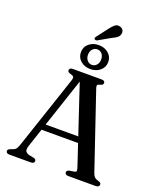

<svg xmlns="http://www.w3.org/2000/svg" viewBox="-190 -1200 1094 1315"><g transform="rotate(20 357.5 -542.5)"><path d="M173.7 -278.5H472.6L475.8 -235.5H168.8ZM222.1 -18.4Q222.1 -10.1 216.1 -5.1Q210 0 196.7 0H41.5Q28.4 0 22.1 -4.9Q15.8 -9.8 15.8 -18.1Q15.8 -24.3 19.7 -28.6Q23.6 -32.9 34.4 -37.4L53.6 -43.9Q68 -50 75.1 -60.6Q82.3 -71.1 91.2 -98.6L266.9 -622.8Q272.9 -640.9 269.6 -648.7Q266.4 -656.6 248.7 -661.2Q234.7 -664.9 229.1 -669.8Q223.5 -674.8 223.5 -682.2Q223.5 -690.7 229.9 -695.3Q236.4 -700 249.4 -700H457.2Q470.5 -700 476.7 -695.3Q482.8 -690.7 482.8 -682.5Q482.8 -674.7 477.5 -669.7Q472.1 -664.7 458.8 -661.6Q444.5 -658.3 441.8 -652.1Q439.1 -645.9 443.7 -631.7L628.9 -85.2Q635.5 -64.3 644.9 -54.3Q654.3 -44.2 672.2 -39.9Q686.1 -35.7 690.8 -31Q695.4 -26.2 695.4 -18.4Q695.4 -10.1 689 -5.1Q682.5 0 669.5 0H470.6Q457.7 0 451.3 -5.1Q445 -10.1 445 -18.4Q445 -25.5 449.7 -30.1Q454.4 -34.7 464.7 -37.4L499.9 -42.8Q512.9 -45.8 513.1 -54.1Q513.4 -62.4 507.3 -80.9L316.2 -653.6L330.9 -660.3L145.4 -104.1Q139.5 -85.8 139.4 -74.3Q139.3 -62.7 146.6 -55.6Q153.8 -48.4 169.1 -43.1L202.6 -37Q212.6 -34 217.4 -29.9Q222.1 -25.8 222.1 -18.4ZM360.5 -739.8Q318.8 -739.8 290 -764Q261.1 -788.2 261.1 -827.4Q261.1 -866.1 290 -890.3Q318.8 -914.5 360.5 -914.5Q402.6 -914.5 431.4 -890Q460.2 -865.5 460.2 -827.4Q460.2 -788.8 431.4 -764.3Q402.6 -739.8 360.5 -739.8ZM360.9 -883.6Q340.9 -883.6 326.7 -868.2Q312.5 -852.8 312.5 -827.4Q312.5 -802.3 326.7 -786.5Q340.9 -770.6 360.9 -770.6Q381.4 -770.6 395.1 -786.6Q408.7 -802.5 408.7 -827.4Q408.7 -852.6 395.1 -868.1Q381.4 -883.6 360.9 -883.6ZM384.3 -1042.9Q401.4 -1065.9 416.9 -1077.6Q432.3 -1089.3 452.3 -1083.5Q469.5 -1079.1 476.6 -1065.9Q483.6 -1052.7 479.6 -1038.2Q475.9 -1022.2 462.7 -1011.8Q449.5 -1001.4 428.1 -991.9L338.2 -940.8Q333 -938.7 327.5 -939.3Q321.9 -939.8 318.7 -943.6Q315.2 -948.1 317.1 -952.9Q319 -957.7 322.4 -961.9Z"/></g></svg>

Font: Fraunces
Style: Regular
Weight: 900
Version: Version 1.000;[b76b70a41]